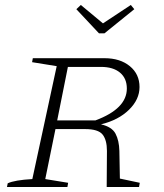

<svg xmlns="http://www.w3.org/2000/svg" viewBox="-20 -752 661 772"><path d="M8 0 11 -15Q39 -28 110 -32L208 -486L109 -502L112 -518H400Q463 -518 502 -486Q541 -454 541 -402Q541 -352 498.5 -310.5Q456 -269 386 -252Q430 -242 444.5 -214.5Q459 -187 460 -145L462 -34L542 -17L539 0H409L410 -145Q410 -189 392.5 -211Q375 -233 322 -233H203L162 -32L254 -17L251 0ZM386 -483H253L210 -268H364Q490 -315 490 -396Q490 -437 462.5 -460Q435 -483 386 -483ZM378 -618 287 -715 305 -732 394 -658 506 -732 520 -715 400 -618Z"/></svg>

Font: Piazzolla SC ExtraLight
Style: Italic
Weight: 200
Italic angle: -11.3°
Designer: Juan Pablo del Peral
Foundry: Huerta Tipografica
Version: Version 1.330